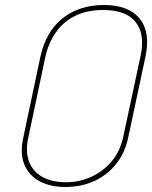

<svg xmlns="http://www.w3.org/2000/svg" viewBox="-20 -736 608 767"><path d="M141 -508 73 -186Q59 -121 78 -77Q97 -33 140 -11Q183 11 241 11Q304 11 356 -12.5Q408 -36 443.5 -80.5Q479 -125 492 -186L561 -509Q582 -607 538 -661.5Q494 -716 396 -716Q297 -716 230 -663Q163 -610 141 -508ZM93 -186 161 -508Q174 -566 204 -608Q234 -650 281 -673Q328 -696 391 -696Q455 -696 492 -673.5Q529 -651 541.5 -609.5Q554 -568 541 -510L472 -188Q459 -129 424 -89Q389 -49 342 -28.5Q295 -8 245 -8Q186 -8 148 -30Q110 -52 95.5 -92Q81 -132 93 -186Z"/></svg>

Font: Advent Pro Thin
Style: Italic
Weight: 250
Italic angle: -12°
Version: Version 3.000